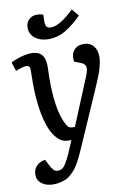

<svg xmlns="http://www.w3.org/2000/svg" viewBox="-104 -794 735 1085"><g transform="rotate(-10 264.0 -251.5)"><path d="M419.9 -686Q386.2 -725.1 386.2 -727.1Q304.2 -647 252.9 -647Q235.8 -647 228.5 -656.2Q221.2 -665.5 221.2 -689L222.2 -726.1Q202.6 -731.9 188 -731.9Q157.7 -731.9 139.9 -714.1Q122.1 -696.3 122.1 -668Q122.1 -629.4 152.6 -606.7Q183.1 -584 228 -584Q280.3 -584 325.4 -610.4Q370.6 -636.7 419.9 -686ZM299.8 57.1Q289.1 81.5 281.7 96.9Q274.4 112.3 263.2 132.6Q252 152.8 242.2 165Q232.4 177.2 218.3 190.9Q204.1 204.6 189.2 211.9Q174.3 219.2 154.8 224.1Q135.3 229 112.8 229Q72.3 229 46.6 209.5Q21 189.9 21 158.2Q21 128.4 39.6 108.4Q58.1 88.4 89.8 84L105 113.8Q111.8 126.5 115.2 132.3Q118.7 138.2 124.5 145Q130.4 151.9 136.7 154.5Q143.1 157.2 151.9 157.2Q173.3 157.2 188 139.2Q202.6 121.1 224.1 74.2L255.9 0H243.2Q212.9 0 192.6 -13.9Q172.4 -27.8 152.8 -59.1Q127 -101.6 112.1 -179.2Q97.2 -256.8 97.2 -352.1L98.1 -428.2Q98.1 -443.8 93 -450Q87.9 -456.1 76.2 -456.1Q54.2 -456.1 16.1 -439L-1 -490.2Q20 -502 54.2 -512.5Q88.4 -522.9 119.1 -522.9Q195.8 -522.9 195.8 -435.1Q195.8 -424.3 194.8 -399.9Q193.8 -375.5 193.8 -359.9Q193.8 -191.9 231.9 -108.9Q242.7 -85 251.7 -77.4Q260.7 -69.8 274.9 -69.8H288.1L398.9 -337.9Q415 -376 411.1 -393.8Q407.2 -411.6 381.8 -420.9L347.2 -434.1Q341.3 -473.6 360.8 -498.3Q380.4 -522.9 417 -522.9Q452.6 -522.9 472.9 -499.5Q493.2 -476.1 493.2 -438Q493.2 -428.2 492.2 -418.2Q491.2 -408.2 488.3 -396.5Q485.4 -384.8 483.4 -375.7Q481.4 -366.7 476.1 -352.1Q470.7 -337.4 467.8 -329.6Q464.8 -321.8 457.5 -304.4Q450.2 -287.1 447.3 -280Q444.3 -272.9 435.5 -252.7Q426.8 -232.4 423.8 -226.1Z"/></g></svg>

Font: Literata Book Medium
Style: Italic
Weight: 500
Italic angle: -3°
Designer: Latin by Veronika Burian and Jose Scaglione. Greek by Irene Vlachou. Cyrillic by Vera Evstafieva
Foundry: TypeTogether
Version: Version 1.003;PS 001.003;hotconv 1.0.88;makeotf.lib2.5.64775